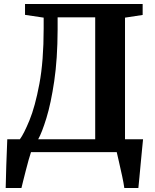

<svg xmlns="http://www.w3.org/2000/svg" viewBox="-20 -763 778 963"><path d="M8.5 180Q9 135 11.5 67.5Q14 0 16.5 -64.5H79.5L80 -65Q99.5 -91 127.8 -159.5Q156 -228 177.5 -342.2Q199 -456.5 199 -620.5V-674.5L105.5 -688.5V-743H695.5V-688L607 -674.5V-65L608 -64.5H697.5Q695.5 -44 692.2 -10.8Q689 22.5 685.5 59.5Q682 96.5 679 129Q676 161.5 674 180H603.5Q600.5 157 592.8 121Q585 85 577.2 51Q569.5 17 565.5 0H135.5Q130.5 14 123.5 39.5Q116.5 65 109.2 93.2Q102 121.5 96 145.2Q90 169 87.5 180ZM171.5 -64.5H457.5V-676H269V-614Q268.5 -467.5 252 -356Q235.5 -244.5 212.8 -170.8Q190 -97 171.5 -64.5Z"/></svg>

Font: Merriweather Text Regular
Style: Bold
Weight: 700
Designer: Eben Sorkin
Foundry: Eben Sorkin
Version: Version 2.100; ttfautohint (v1.7.19-72a1) -l 8 -r 50 -G 200 